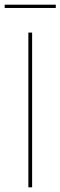

<svg xmlns="http://www.w3.org/2000/svg" viewBox="-22 -799 258 819"><path d="M216 -765H-2V-779H216ZM115 0H99V-660H115Z"/></svg>

Font: Work Sans Hairline
Style: Regular
Weight: 400
Designer: Wei Huang
Foundry: Wei Huang
Version: Version 1.032